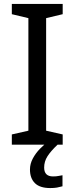

<svg xmlns="http://www.w3.org/2000/svg" viewBox="-20 -734 379 974"><path d="M298 0H40V-52L124 -71V-642L40 -662V-714H298V-662L214 -642V-71L298 -52ZM204 116Q204 161 249 161Q266 161 277.5 158.5Q289 156 297 155V211Q283 215 269 217.5Q255 220 235 220Q182 220 157 195Q132 170 132 126Q132 97 146.5 70Q161 43 182.5 21Q204 -1 224 -15L272 0Q238 32 221 58.5Q204 85 204 116Z"/></svg>

Font: Noto Sans Modi
Style: Regular
Weight: 400
Designer: Monotype Design Team
Foundry: Monotype Imaging Inc.
Version: Version 2.003; ttfautohint (v1.8.4.7-5d5b)